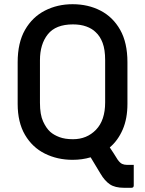

<svg xmlns="http://www.w3.org/2000/svg" viewBox="-20 -740 690 913"><path d="M325 -720Q399 -720 458 -689.5Q517 -659 551.5 -598Q586 -537 586 -444V-246Q586 -176 563.5 -124Q541 -72 502 -39Q511 -25 520.5 -11Q530 3 540 20Q551 35 561 39.5Q571 44 584 44H616V142Q616 153 605 153H570Q527 153 502.5 136.5Q478 120 458 86Q446 66 434.5 47Q423 28 411 8Q371 20 325 20Q253 20 193.5 -9.5Q134 -39 99 -98.5Q64 -158 64 -246V-444Q64 -537 99 -598Q134 -659 193.5 -689.5Q253 -720 325 -720ZM170 -251Q170 -195 185 -162.5Q200 -130 219 -113Q236 -98 262.5 -88Q289 -78 327 -78Q393 -78 436.5 -123Q480 -168 480 -253V-454Q480 -504 468 -536Q456 -568 435 -587Q418 -604 390.5 -614Q363 -624 327 -624Q245 -624 207.5 -577Q170 -530 170 -454Z"/></svg>

Font: Recursive Sn Lnr St Med
Style: Regular
Weight: 500
Version: Version 1.085;hotconv 1.1.0;makeotfexe 2.6.0; ttfautohint (v